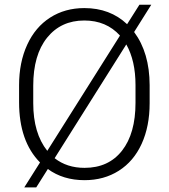

<svg xmlns="http://www.w3.org/2000/svg" viewBox="-20 -755 717 815"><path d="M615.2 -316.9Q615.2 -218.8 581.3 -144.5Q547.4 -70.3 484.4 -30.3Q421.4 9.8 338.9 9.8Q248 9.8 183.1 -37.6L133.8 40.5H83L149.9 -65.4Q61 -155.3 61 -321.3V-393.1Q61 -490.2 95.5 -565.2Q129.9 -640.1 192.9 -680.4Q255.9 -720.7 337.9 -720.7Q447.3 -720.7 519.5 -652.3L571.8 -734.9H622.1L549.3 -619.1Q614.7 -531.2 615.2 -394ZM121.1 -316.9Q121.1 -189.5 180.7 -114.7L489.3 -604Q431.2 -668 337.9 -668Q238.8 -668 179.9 -595Q121.1 -522 121.1 -391.1ZM555.2 -394Q555.2 -497.1 516.1 -566.4L211.9 -83.5Q264.2 -42.5 338.9 -42.5Q440.9 -42.5 498 -115.5Q555.2 -188.5 555.2 -318.8Z"/></svg>

Font: RobotoInd Light
Style: Regular
Weight: 300
Designer: Google
Version: Version 2.001151; 2014